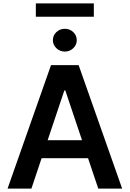

<svg xmlns="http://www.w3.org/2000/svg" viewBox="-20 -1111 764 1131"><path d="M165.1 0H24.5L280.5 -727.3H443.2L699.6 0H558.9L498.6 -179.3H225.1ZM260.7 -285.2H463.1L364.7 -578.1H359ZM532.7 -1090.9V-1012.4H191.1V-1090.9ZM361.9 -807.2Q332.7 -807.2 312.1 -827.1Q291.5 -846.9 291.5 -874.3Q291.5 -902.3 312.1 -921.9Q332.7 -941.4 361.9 -941.4Q391 -941.4 411.6 -921.9Q432.2 -902.3 432.2 -874.3Q432.2 -846.9 411.6 -827.1Q391 -807.2 361.9 -807.2Z"/></svg>

Font: Inter Zeller Semi Bold
Style: Regular
Weight: 600
Designer: Rasmus Andersson; Joe Bland
Foundry: zeller
Version: Version 3.015;git-dec3a8cb1